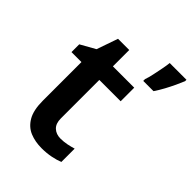

<svg xmlns="http://www.w3.org/2000/svg" viewBox="-222 -865 980 980"><g transform="rotate(45 268.0 -375.0)"><path d="M293 -93Q317 -93 339 -97.5Q361 -102 381 -108V-12Q360 -3 328 3.5Q296 10 260 10Q213 10 175.5 -5.5Q138 -21 115.5 -59.5Q93 -98 93 -166V-445H21V-501L101 -546L141 -661H222V-543H376V-445H222V-167Q222 -130 242 -111.5Q262 -93 293 -93ZM536 -750Q528 -730 516 -704.5Q504 -679 489.5 -652Q475 -625 458 -600H384V-613Q391 -632 396.5 -658.5Q402 -685 407.5 -712Q413 -739 415 -760H536Z"/></g></svg>

Font: Noto Sans Nag Mundari SemiBold
Style: Regular
Weight: 600
Version: Version 1.000